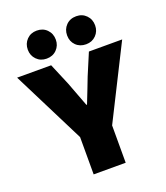

<svg xmlns="http://www.w3.org/2000/svg" viewBox="-177 -1052 1010 1166"><g transform="rotate(-20 328.5 -469.5)"><path d="M225 -241 -11 -711H209L268 -571L328 -412H332L367 -501L394 -571L453 -711H668L432 -241V0H225ZM362 -848Q362 -887 387.5 -913Q413 -939 453 -939Q492 -939 517.5 -913Q543 -887 543 -848Q543 -810 517.5 -784Q492 -758 453 -758Q413 -758 387.5 -783.5Q362 -809 362 -848ZM108 -848Q108 -887 133.5 -913Q159 -939 198 -939Q238 -939 263.5 -913Q289 -887 289 -848Q289 -810 263.5 -784Q238 -758 198 -758Q159 -758 133.5 -784Q108 -810 108 -848Z"/></g></svg>

Font: Nebula Sans Black
Style: Regular
Weight: 900
Designer: Paul D. Hunt for Adobe (as Source Sans)
Foundry: Nebula Entertainment & Broadcasting LLC
Version: Version 1.010